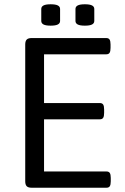

<svg xmlns="http://www.w3.org/2000/svg" viewBox="-20 -878 586 898"><path d="M98 -30V-670Q98 -686 105 -693Q112 -700 128 -700H477Q488 -700 492.5 -693Q497 -686 497 -670V-654Q497 -638 492.5 -631Q488 -624 477 -624H186V-396H447Q458 -396 462.5 -389Q467 -382 467 -366V-350Q467 -334 462.5 -327Q458 -320 447 -320H186V-76H478Q489 -76 493.5 -69Q498 -62 498 -46V-30Q498 -14 493.5 -7Q489 0 478 0H128Q112 0 105 -7Q98 -14 98 -30ZM173 -780V-836Q173 -847 183.5 -852.5Q194 -858 217 -858Q240 -858 250.5 -852.5Q261 -847 261 -836V-780Q261 -769 250.5 -763.5Q240 -758 217 -758Q194 -758 183.5 -763.5Q173 -769 173 -780ZM333 -780V-836Q333 -847 343.5 -852.5Q354 -858 377 -858Q400 -858 410.5 -852.5Q421 -847 421 -836V-780Q421 -769 410.5 -763.5Q400 -758 377 -758Q354 -758 343.5 -763.5Q333 -769 333 -780Z"/></svg>

Font: Asap-Regular
Style: Regular
Weight: 400
Designer: Pablo Cosgaya
Foundry: Omnibus-Type
Version: Version 2.000; ttfautohint (v1.8)